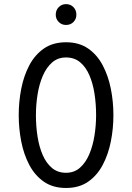

<svg xmlns="http://www.w3.org/2000/svg" viewBox="-20 -922 656 954"><path d="M308 12Q243 12 198 -19.2Q153 -50.5 125.5 -102.8Q98 -155 85.5 -219.2Q73 -283.5 73 -350Q73 -416.5 85.5 -480.8Q98 -545 125.5 -597.2Q153 -649.5 198 -680.8Q243 -712 308 -712Q373 -712 418 -680.8Q463 -649.5 490.5 -597.2Q518 -545 530.8 -480.8Q543.5 -416.5 543.5 -350Q543.5 -283.5 530.8 -219.2Q518 -155 490.5 -102.8Q463 -50.5 418 -19.2Q373 12 308 12ZM308 -63.5Q349 -63.5 377.5 -88.8Q406 -114 423.8 -156Q441.5 -198 449.5 -248.8Q457.5 -299.5 457.5 -350Q457.5 -405.5 449.5 -456.8Q441.5 -508 424 -548.5Q406.5 -589 378 -612.8Q349.5 -636.5 308 -636.5Q267 -636.5 238.5 -611.2Q210 -586 192.2 -544.2Q174.5 -502.5 166.5 -451.8Q158.5 -401 158.5 -350Q158.5 -295 166.5 -243.8Q174.5 -192.5 192.2 -151.8Q210 -111 238.5 -87.2Q267 -63.5 308 -63.5ZM308 -798Q286.5 -798 271.8 -812.8Q257 -827.5 257 -849Q257 -871.5 271.8 -886.5Q286.5 -901.5 308 -901.5Q330.5 -901.5 345 -886.5Q359.5 -871.5 359.5 -849Q359.5 -827.5 345 -812.8Q330.5 -798 308 -798Z"/></svg>

Font: Overpass Mono Light
Style: Regular
Weight: 400
Monospace: yes
Version: Version 4.000